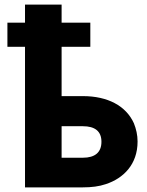

<svg xmlns="http://www.w3.org/2000/svg" viewBox="-20 -809 635 829"><path d="M12 -607H88V0H338C375 0 408 -4 437 -14C513 -39 574 -99 574 -198C574 -226 568 -252 558 -277C524 -352 445 -394 338 -394H246V-607H370V-711H246V-789H88V-711H12ZM246 -128V-264H338C389 -264 418 -243 418 -197C418 -151 390 -128 338 -128Z"/></svg>

Font: Asimov Pro
Style: Blk
Weight: 900
Designer: Google
Version: Version 2.000980; 2014